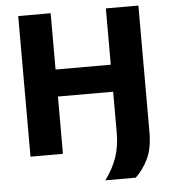

<svg xmlns="http://www.w3.org/2000/svg" viewBox="-58 -766 866 970"><g transform="rotate(-5 375.0 -280.5)"><path d="M70.5 0V-713H235V-427.5H515V-713H680V-72Q680 11.5 654.2 64.2Q628.5 117 591 152H436.5Q476 99.5 495.5 43.5Q515 -12.5 515 -82V-290.5H235V0Z"/></g></svg>

Font: Commissioner
Style: Bold
Weight: 700
Designer: Kostas Bartsokas
Foundry: Kostas Bartsokas
Version: Version 1.000; ttfautohint (v1.8.3)